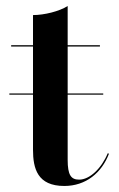

<svg xmlns="http://www.w3.org/2000/svg" viewBox="-20 -610 394 637"><path d="M11 -300V-296H89.5V-113.5C89.5 -51 104 7 193.5 7C265 7 317.5 -37 341.5 -100L337.5 -101.5C316.5 -51 277.5 -14 242.5 -14C215.5 -14 204.5 -29.5 204.5 -79.5V-296H322.5V-300H204.5V-455.5H311.5V-460H204.5V-590C177 -572.5 127 -560 89.5 -560V-460H17V-455.5H89.5V-300Z"/></svg>

Font: Bodoni* 36pt Medium
Style: Regular
Weight: 500
Version: Version 2.3